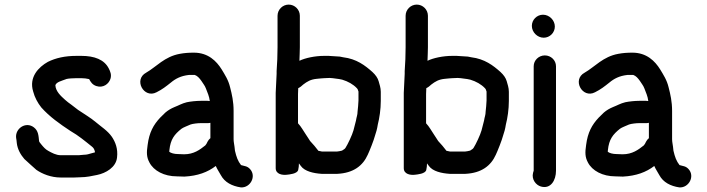

<svg xmlns="http://www.w3.org/2000/svg" viewBox="-20 -744 3076 835"><path d="M322.6 -69H244.1C223.7 -69 204.7 -79.7 189.8 -88C177.7 -94.4 168.9 -104.5 159.3 -116.3C154.3 -122.1 150 -128.2 150 -129.5V-129.9C147.5 -154.3 147 -174.8 127.6 -189.9C92.4 -217.3 45.3 -185.1 50.1 -144.6C50.8 -138.2 53 -129.9 53 -122.5V-122.1C56.2 -94.4 69.9 -71 85.9 -52.5C89.7 -48.3 138.2 -5.3 138.2 -5.3C163.5 12.2 201.5 28 244.1 28H302.4C310.8 28 317.3 27.8 327.6 27C358.1 26.8 380.9 21.1 402 16.9C440.1 9.2 484.5 -16 489 -59C493.7 -97.7 481.4 -126.6 466.8 -148.7C447.9 -176 419.3 -193.3 396.5 -212.9C374.2 -232 345.2 -248.5 319.4 -266.2L289.2 -289.4C280 -295.7 271.2 -302.6 262.8 -310.1C244.7 -326.3 221.9 -346.9 220.8 -373.6C226 -387.7 246.4 -391.6 269.7 -400.6C277.4 -402.7 299 -404 313.3 -404H333.8C346.7 -404 355.7 -402.4 367.7 -400C374.1 -387.8 381.7 -375.5 398.6 -369.9C428.9 -359.8 453 -379.3 460.1 -400.6C466.3 -419.2 459 -434.3 453.2 -445.9C433.6 -485 390.6 -501 333.8 -501H313.2C262 -501 222.2 -491.8 188.1 -474.9C148.3 -452.6 104.7 -408.8 124.3 -345.9C130.9 -320.2 144 -296.4 159.6 -276.7C195.1 -236.7 240.4 -204.7 286 -174.7C321.6 -154.3 349.2 -131 379.6 -106.6C387.3 -100.4 390.4 -95.1 393 -83.3V-81.6C392.9 -81.5 392.9 -81.5 392.3 -81.3L378.4 -77.5C366.4 -74.1 358.1 -71 345.7 -71H345.3C337.7 -70.3 332 -69.8 322.6 -69Z M754.4 -74H754C737.9 -74 722.6 -78.4 716.2 -84C716.2 -84.3 716.2 -84.6 716.2 -84.9C716.2 -85.6 716.4 -88 716.7 -91.4C721.6 -138.4 738.7 -159.6 768.9 -183.8C776.6 -189.9 795.4 -196.4 808.5 -202.5C818 -205.9 839.4 -208.5 853 -208.5H882.8C887.2 -208.5 889.1 -208.6 895 -209.9V-143.2C890.1 -139.1 885.8 -134.1 883 -128.5L877.7 -118.2C876.8 -116.5 875.6 -114.9 872.7 -111.5C849.2 -92.9 822.9 -73 780.6 -73C771.5 -73 762.7 -73.3 754.4 -74ZM918.4 -22.2C924.7 -7.5 933.5 4.7 940.6 17.9C957 48.6 988.9 65.4 1027.7 71L1028 71C1068.3 73.4 1096.3 23 1067.5 -8.6C1054.8 -22.5 1043.9 -21 1028.2 -26.1C1014.5 -43.5 1008.1 -61.3 1001.8 -88.6L999.9 -105.7C998.5 -118.5 995.9 -126.5 995.9 -139V-261.6C995.9 -302.6 988.6 -333.6 980.7 -364.4C973.2 -396.3 958 -418.8 944 -442.2C921.5 -478.2 885.6 -515 823.2 -515C800.5 -515 782.1 -513.6 762.1 -509.9C695.3 -497.9 659.8 -453.2 615.8 -428.1C559.2 -397.9 605.9 -313.6 660.8 -342.8C685.9 -355.3 701.7 -367.9 723 -384.8C743.3 -401.8 766.7 -414.2 801.3 -418H827.2C838.5 -414.1 847.1 -404.5 855.7 -392.4C863.5 -379.8 870.6 -372.2 875.2 -360C882.3 -341.2 890 -325.5 892.4 -304.6C890.9 -304.9 885.8 -305.5 882.8 -305.5H853C833.9 -305.5 808.1 -302.7 792.5 -299.4C770.6 -294 757.3 -285.4 739.1 -278.5C723.9 -272.2 710.6 -264.3 699.3 -254.6L677 -232.8C647 -200.9 628.9 -167.8 622 -113.4C617.1 -81 617.2 -60.7 629.7 -37.7C648.3 -1.3 693.8 23 749.5 23C760.3 23.7 770.9 24 781.7 24H781.9L782.1 24C839.9 21 883.3 4.8 918.4 -22.2Z M1535 -258.7V-258.3C1535 -243.8 1530.5 -235.7 1528.1 -219.4C1527.5 -216.2 1517.2 -177 1517.2 -177C1511.8 -157.4 1492.5 -116.2 1482.2 -100.4C1481.8 -100 1480 -98.4 1478.3 -96.2C1475.7 -94.7 1472.1 -92.3 1467.5 -89C1462.3 -87.6 1449.6 -85 1445.6 -85H1380.1C1378.6 -85 1375.5 -85.7 1372.7 -86.6L1364.7 -88.1C1355.1 -101.5 1340.3 -118.3 1328.6 -130.8C1322.7 -138.8 1318.9 -147.1 1309.6 -160C1298.9 -175.4 1290.4 -192.6 1276 -207.8C1276 -218.9 1276 -335.2 1276 -335.2C1276.6 -343.5 1276.9 -351.5 1277 -360.6C1280.4 -362.2 1284.8 -364.7 1288.4 -367.5L1298.5 -376.2C1316 -389.6 1330.8 -398.6 1357.4 -401.2L1376.9 -403.1C1380.8 -403.7 1385.1 -404 1389.8 -404C1398 -404 1404.3 -404.2 1413.8 -405C1421.1 -404.9 1432.9 -403.3 1440.1 -402.2L1454.7 -400.3C1458.6 -399.4 1463.4 -398.3 1468.4 -397.5C1493.4 -390 1516.1 -377.3 1531.9 -360.5C1535.4 -356.9 1534.9 -357.9 1539 -345.9V-307.1C1539 -293.8 1536.1 -270.5 1535 -258.7ZM1282.2 -479.7C1282.6 -497.6 1284 -519.7 1284 -538.5V-675.5C1284 -702.1 1262.1 -724 1235.5 -724C1208.9 -724 1187 -702.1 1187 -675.5V-538.5C1187 -503.8 1185.5 -468.6 1183 -434.8L1183 -434.6V-422.8C1181.6 -393.6 1180.3 -368.7 1179 -340V-12.7C1179 13.5 1207.9 18.5 1228 15.9C1237.3 14.7 1272.5 12.2 1276.8 -4.7C1279 -14.1 1280 -23.6 1280 -33.5C1283.2 -29.3 1286.4 -25 1288.4 -22.1C1305.1 1.2 1343.5 9.7 1378.5 12L1378.7 12H1446.9L1447.2 12C1517.5 8.5 1558 -23.5 1579.3 -71C1586.7 -86.3 1606.1 -135 1610.7 -153.6C1615.4 -167.2 1620.3 -183.6 1622.9 -201.8C1630.3 -230.8 1636 -268.5 1636 -305.1V-344.9C1636 -363 1630 -377.9 1626.8 -390.5C1622.9 -404.6 1613.7 -417.9 1599.6 -430.9C1568 -459.2 1530.6 -487.9 1472.7 -494.9L1457.7 -497.9C1455.6 -498.2 1409.3 -501 1409.1 -501H1389.8C1349.8 -501 1307.3 -491.9 1282.2 -479.7Z M2092 -258.7V-258.3C2092 -243.8 2087.5 -235.7 2085.1 -219.4C2084.5 -216.2 2074.2 -177 2074.2 -177C2068.8 -157.4 2049.5 -116.2 2039.2 -100.4C2038.8 -100 2037 -98.4 2035.3 -96.2C2032.7 -94.7 2029.1 -92.3 2024.5 -89C2019.3 -87.6 2006.6 -85 2002.6 -85H1937.1C1935.6 -85 1932.5 -85.7 1929.7 -86.6L1921.7 -88.1C1912.1 -101.5 1897.3 -118.3 1885.6 -130.8C1879.7 -138.8 1875.9 -147.1 1866.6 -160C1855.9 -175.4 1847.4 -192.6 1833 -207.8C1833 -218.9 1833 -335.2 1833 -335.2C1833.6 -343.5 1833.9 -351.5 1834 -360.6C1837.4 -362.2 1841.8 -364.7 1845.4 -367.5L1855.5 -376.2C1873 -389.6 1887.8 -398.6 1914.4 -401.2L1933.9 -403.1C1937.8 -403.7 1942.1 -404 1946.8 -404C1955 -404 1961.3 -404.2 1970.8 -405C1978.1 -404.9 1989.9 -403.3 1997.1 -402.2L2011.7 -400.3C2015.6 -399.4 2020.4 -398.3 2025.4 -397.5C2050.4 -390 2073.1 -377.3 2088.9 -360.5C2092.4 -356.9 2091.9 -357.9 2096 -345.9V-307.1C2096 -293.8 2093.1 -270.5 2092 -258.7ZM1839.2 -479.7C1839.6 -497.6 1841 -519.7 1841 -538.5V-675.5C1841 -702.1 1819.1 -724 1792.5 -724C1765.9 -724 1744 -702.1 1744 -675.5V-538.5C1744 -503.8 1742.5 -468.6 1740 -434.8L1740 -434.6V-422.8C1738.6 -393.6 1737.3 -368.7 1736 -340V-12.7C1736 13.5 1764.9 18.5 1785 15.9C1794.3 14.7 1829.5 12.2 1833.8 -4.7C1836 -14.1 1837 -23.6 1837 -33.5C1840.2 -29.3 1843.4 -25 1845.4 -22.1C1862.1 1.2 1900.5 9.7 1935.5 12L1935.7 12H2003.9L2004.2 12C2074.5 8.5 2115 -23.5 2136.3 -71C2143.7 -86.3 2163.1 -135 2167.7 -153.6C2172.4 -167.2 2177.3 -183.6 2179.9 -201.8C2187.3 -230.8 2193 -268.5 2193 -305.1V-344.9C2193 -363 2187 -377.9 2183.8 -390.5C2179.9 -404.6 2170.7 -417.9 2156.6 -430.9C2125 -459.2 2087.6 -487.9 2029.7 -494.9L2014.7 -497.9C2012.6 -498.2 1966.3 -501 1966.1 -501H1946.8C1906.8 -501 1864.3 -491.9 1839.2 -479.7Z M2301 -1.6C2301 -1.6 2299.3 3.5 2298.2 7.7C2291 36.4 2310.8 61.1 2332.5 67.2C2375.3 79.3 2398 39.9 2398 -1.5V-455.9C2398 -481.8 2376.1 -503 2349.5 -503C2322.9 -503 2301 -481.8 2301 -455.9ZM2344.5 -580C2371.1 -580 2393 -601.9 2393 -628.5C2393 -656 2369.1 -680 2341.5 -680C2314.9 -680 2293 -658.1 2293 -631.5C2293 -604 2316.9 -580 2344.5 -580Z M2661.4 -74H2661C2644.9 -74 2629.6 -78.4 2623.2 -84C2623.2 -84.3 2623.2 -84.6 2623.2 -84.9C2623.2 -85.6 2623.4 -88 2623.7 -91.4C2628.6 -138.4 2645.7 -159.6 2675.9 -183.8C2683.6 -189.9 2702.4 -196.4 2715.5 -202.5C2725 -205.9 2746.4 -208.5 2760 -208.5H2789.8C2794.2 -208.5 2796.1 -208.6 2802 -209.9V-143.2C2797.1 -139.1 2792.8 -134.1 2790 -128.5L2784.7 -118.2C2783.8 -116.5 2782.6 -114.9 2779.7 -111.5C2756.2 -92.9 2729.9 -73 2687.6 -73C2678.5 -73 2669.7 -73.3 2661.4 -74ZM2825.4 -22.2C2831.7 -7.5 2840.5 4.7 2847.6 17.9C2864 48.6 2895.9 65.4 2934.7 71L2935 71C2975.3 73.4 3003.3 23 2974.5 -8.6C2961.8 -22.5 2950.9 -21 2935.2 -26.1C2921.5 -43.5 2915.1 -61.3 2908.8 -88.6L2906.9 -105.7C2905.5 -118.5 2902.9 -126.5 2902.9 -139V-261.6C2902.9 -302.6 2895.6 -333.6 2887.7 -364.4C2880.2 -396.3 2865 -418.8 2851 -442.2C2828.5 -478.2 2792.6 -515 2730.2 -515C2707.5 -515 2689.1 -513.6 2669.1 -509.9C2602.3 -497.9 2566.8 -453.2 2522.8 -428.1C2466.2 -397.9 2512.9 -313.6 2567.8 -342.8C2592.9 -355.3 2608.7 -367.9 2630 -384.8C2650.3 -401.8 2673.7 -414.2 2708.3 -418H2734.2C2745.5 -414.1 2754.1 -404.5 2762.7 -392.4C2770.5 -379.8 2777.6 -372.2 2782.2 -360C2789.3 -341.2 2797 -325.5 2799.4 -304.6C2797.9 -304.9 2792.8 -305.5 2789.8 -305.5H2760C2740.9 -305.5 2715.1 -302.7 2699.5 -299.4C2677.6 -294 2664.3 -285.4 2646.1 -278.5C2630.9 -272.2 2617.6 -264.3 2606.3 -254.6L2584 -232.8C2554 -200.9 2535.9 -167.8 2529 -113.4C2524.1 -81 2524.2 -60.7 2536.7 -37.7C2555.3 -1.3 2600.8 23 2656.5 23C2667.3 23.7 2677.9 24 2688.7 24H2688.9L2689.1 24C2746.9 21 2790.3 4.8 2825.4 -22.2Z"/></svg>

Font: HoneyBee
Style: Blk
Weight: 700
Foundry: Cannot Into Space Fonts
Version: Version 0.89